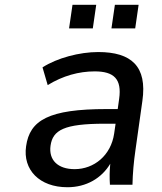

<svg xmlns="http://www.w3.org/2000/svg" viewBox="-20 -764 672 794"><path d="M258.8 10.3C337.4 10.3 400.4 -27.3 436 -86.9C433.1 -58.1 432.6 -28.8 434.6 0H527.8C528.8 -47.4 533.2 -95.2 540 -142.1L568.8 -346.7C589.4 -489.7 523.4 -548.8 386.2 -548.8C309.1 -548.8 216.3 -524.4 155.8 -485.4L177.2 -412.1C240.2 -450.7 306.2 -468.8 371.6 -468.8C451.2 -468.8 484.4 -437.5 472.7 -355L466.8 -313H421.4C181.2 -313 103 -267.1 87.9 -159.2C73.7 -62 143.1 10.3 258.8 10.3ZM288.6 -64.5C218.8 -64.5 180.7 -102.5 189 -161.6C198.2 -226.1 244.6 -252.4 413.6 -252.4H458L452.1 -211.9C439 -121.1 368.7 -64.5 288.6 -64.5ZM539.1 -646.5 553.2 -744.1H455.1L440.9 -646.5ZM363.8 -646.5 377.9 -744.1H279.8L265.6 -646.5Z"/></svg>

Font: Winston
Style: Italic
Weight: 400
Italic angle: -8.13011°
Designer: Vernon Adams, Kim Jin-seong, David Berlow, Cristiano Sobral
Foundry: The Winston Project Authors
Version: Version 3.004